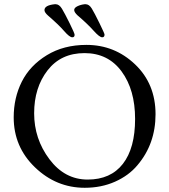

<svg xmlns="http://www.w3.org/2000/svg" viewBox="-20 -877 803 911"><path d="M240 -857H244Q261 -857 274 -835.5Q287 -814 310.5 -766.5Q334 -719 334 -712Q334 -700 323 -700Q310 -700 284 -730Q258 -760 208 -803Q191 -818 191 -829Q191 -852 240 -857ZM465 -700Q452 -700 424 -731.5Q396 -763 348 -804Q332 -819 332 -829.5Q332 -840 347.5 -847.5Q363 -855 382 -857H386Q403 -857 415.5 -836.5Q428 -816 452 -767Q476 -718 476 -713Q476 -700 465 -700ZM563 -99.5Q621 -174 621 -312.5Q621 -451 557 -538Q493 -625 381 -625Q269 -625 205.5 -543Q142 -461 142 -339.5Q142 -218 214.5 -121.5Q287 -25 396 -25Q505 -25 563 -99.5ZM45 -320Q45 -413 83.5 -489.5Q122 -566 202 -615Q282 -664 390 -664Q524 -664 621 -571.5Q718 -479 718 -335Q718 -194 632 -93Q591 -44 526 -15Q461 14 382 14Q247 14 146 -83Q45 -180 45 -320Z"/></svg>

Font: EB Garamond
Style: Regular
Weight: 400
Version: Version 0.012